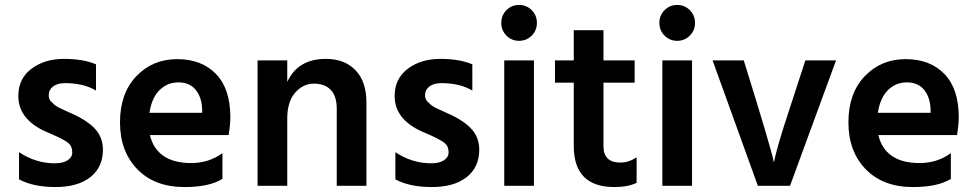

<svg xmlns="http://www.w3.org/2000/svg" viewBox="-20 -751 3940 776"><path d="M396 -146Q396 -75 345 -35Q294 5 204.5 5Q115 5 57 -26V-136Q124 -91 202 -91Q235 -91 253.5 -103.5Q272 -116 272 -133.5Q272 -151 266 -161.5Q260 -172 243 -182Q221 -195 198.5 -204.5Q176 -214 174.5 -215Q173 -216 170 -217Q167 -218 165 -219Q54 -269 54 -363Q54 -433 107 -473Q160 -513 238.5 -513Q317 -513 368 -491V-385Q318 -415 243 -415Q212 -415 194.5 -401.5Q177 -388 177 -367Q177 -350 186 -341Q195 -332 201 -327Q207 -322 218 -316Q245 -303 259 -297Q328 -268 362 -232.5Q396 -197 396 -146Z M584 -295H797V-310Q795 -359 770.5 -388.5Q746 -418 701 -418Q656 -418 624.5 -386.5Q593 -355 584 -295ZM726 5Q605 5 535 -67Q465 -139 465 -256.5Q465 -374 531 -443Q597 -512 696 -512Q795 -512 853 -452Q911 -392 911 -277Q911 -249 904 -205H586Q599 -150 640.5 -121Q682 -92 753 -92Q824 -92 879 -132V-28Q826 5 726 5Z M1461 0H1341V-312Q1341 -362 1317 -387.5Q1293 -413 1249 -413Q1205 -413 1173 -376.5Q1141 -340 1141 -272V0H1021V-507H1141V-420Q1184 -513 1297 -513Q1373 -513 1417 -467Q1461 -421 1461 -337Z M1917 -146Q1917 -75 1866 -35Q1815 5 1725.5 5Q1636 5 1578 -26V-136Q1645 -91 1723 -91Q1756 -91 1774.5 -103.5Q1793 -116 1793 -133.5Q1793 -151 1787 -161.5Q1781 -172 1764 -182Q1742 -195 1719.5 -204.5Q1697 -214 1695.5 -215Q1694 -216 1691 -217Q1688 -218 1686 -219Q1575 -269 1575 -363Q1575 -433 1628 -473Q1681 -513 1759.5 -513Q1838 -513 1889 -491V-385Q1839 -415 1764 -415Q1733 -415 1715.5 -401.5Q1698 -388 1698 -367Q1698 -350 1707 -341Q1716 -332 1722 -327Q1728 -322 1739 -316Q1766 -303 1780 -297Q1849 -268 1883 -232.5Q1917 -197 1917 -146Z M2078 -731Q2108 -731 2129 -710Q2150 -689 2150 -658.5Q2150 -628 2129 -607Q2108 -586 2078 -586Q2048 -586 2027 -607Q2006 -628 2006 -658.5Q2006 -689 2027 -710Q2048 -731 2078 -731ZM2138 0H2018V-507H2138Z M2463 5Q2299 5 2299 -161V-417H2223V-507H2299V-629H2419V-507H2545V-417H2419V-159Q2419 -127 2436 -110.5Q2453 -94 2487 -94Q2521 -94 2553 -115V-12Q2518 5 2463 5Z M2717 -731Q2747 -731 2768 -710Q2789 -689 2789 -658.5Q2789 -628 2768 -607Q2747 -586 2717 -586Q2687 -586 2666 -607Q2645 -628 2645 -658.5Q2645 -689 2666 -710Q2687 -731 2717 -731ZM2777 0H2657V-507H2777Z M3173 0H3043L2860 -507H2986Q3097 -151 3108 -94Q3118 -150 3165 -292L3235 -507H3359Z M3528 -295H3741V-310Q3739 -359 3714.5 -388.5Q3690 -418 3645 -418Q3600 -418 3568.5 -386.5Q3537 -355 3528 -295ZM3670 5Q3549 5 3479 -67Q3409 -139 3409 -256.5Q3409 -374 3475 -443Q3541 -512 3640 -512Q3739 -512 3797 -452Q3855 -392 3855 -277Q3855 -249 3848 -205H3530Q3543 -150 3584.5 -121Q3626 -92 3697 -92Q3768 -92 3823 -132V-28Q3770 5 3670 5Z"/></svg>

Font: Hind Kochi SemiBold
Style: Regular
Weight: 600
Designer: Dhruvi Tolia
Foundry: Indian Type Foundry
Version: Version 0.702;PS 1.0;hotconv 1.0.81;makeotf.lib2.5.63406